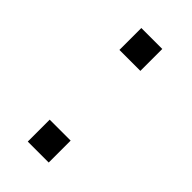

<svg xmlns="http://www.w3.org/2000/svg" viewBox="-171 -570 620 620"><g transform="rotate(45 139.0 -259.5)"><path d="M86.9 -418.5V-518.6H182.6V-418.5ZM86.9 0V-100.1H182.6V0Z"/></g></svg>

Font: Arian AMU
Style: Regular
Weight: 400
Designer: Ruben Hakobyan (Tarumian)
Foundry: Ruben Hakobyan (Tarumian)
Version: Version 4.003